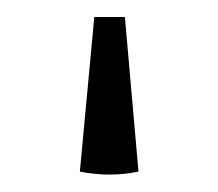

<svg xmlns="http://www.w3.org/2000/svg" viewBox="-20 -104 257 226"><path d="M127 -84 143 98Q109 105 74 98L91 -84Z"/></svg>

Font: Piazzolla Light
Style: Regular
Weight: 300
Designer: Juan Pablo del Peral
Foundry: Huerta Tipografica
Version: Version 1.330